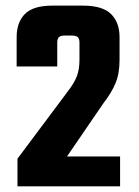

<svg xmlns="http://www.w3.org/2000/svg" viewBox="-20 -656 489 676"><path d="M181.6 -505.9V-421.9H38.6V-524.9Q38.6 -577.1 67.6 -606.7Q96.7 -636.2 164.6 -636.2H272.5Q340.8 -636.2 370.8 -606.7Q400.9 -577.1 400.9 -524.9V-444.8Q400.9 -397 386.7 -363Q372.6 -329.1 343.8 -292L215.8 -105H402.8V0H41.5V-97.2L217.8 -333Q242.7 -365.2 251.2 -389.2Q259.8 -413.1 259.8 -445.8V-505.9Q259.8 -520 253.7 -525.4Q247.6 -530.8 232.4 -530.8H207.5Q193.8 -530.8 187.7 -525.4Q181.6 -520 181.6 -505.9Z"/></svg>

Font: Akaash Gobhi
Style: Regular
Weight: 400
Designer: Kulbir Singh Thind, MD
Foundry: Punjab Online
Version: Version 1.200